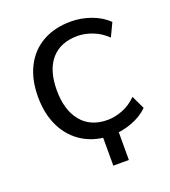

<svg xmlns="http://www.w3.org/2000/svg" viewBox="-118 -583 710 800"><g transform="rotate(-20 236.5 -182.5)"><path d="M248 130V-39H317V130ZM287 9Q214 9 161 -23Q108 -55 79.5 -112.5Q51 -170 51 -246Q51 -323 79.5 -379Q108 -435 161 -465Q214 -495 287 -495Q332 -495 376 -479Q420 -463 449 -434L421 -375Q392 -403 357.5 -416Q323 -429 292 -429Q216 -429 175 -381.5Q134 -334 134 -245Q134 -158 175 -107.5Q216 -57 292 -57Q323 -57 357.5 -70Q392 -83 421 -112L449 -53Q420 -24 375.5 -7.5Q331 9 287 9Z"/></g></svg>

Font: NunitoSans1
Style: Book
Weight: 400
Designer: Vernon Adams
Foundry: Vernon Adams
Version: Version 3.101;gftools[0.9.27]